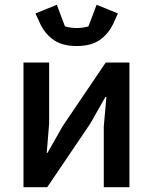

<svg xmlns="http://www.w3.org/2000/svg" viewBox="-20 -781 638 801"><path d="M78 0V-520H185V-266L175 -143H178L241 -254L421 -520H520V0H413V-254L424 -377H420L357 -266L177 0ZM300 -589Q241 -589 205 -613.5Q169 -638 148 -681L128 -725L217 -761L251 -671Q260 -668 274 -666Q288 -664 300 -664Q312 -664 326 -666Q340 -668 349 -671L383 -761L472 -725L452 -681Q431 -638 395 -613.5Q359 -589 300 -589Z"/></svg>

Font: IBM Plex Sans Medium
Style: Regular
Weight: 500
Designer: Mike Abbink, Paul van der Laan, Pieter van Rosmalen
Foundry: Bold Monday
Version: Version 3.201